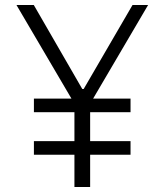

<svg xmlns="http://www.w3.org/2000/svg" viewBox="-20 -750 660 770"><path d="M116 -129.5V-184H503.5V-129.5ZM116 -300V-354.5H503.5V-300ZM278.5 0V-374.5H341.5V0ZM115.5 -730 310 -393H315.5L511.5 -730H574L335.5 -324H284.5L46 -730Z"/></svg>

Font: Monaspace Argon Var
Style: Regular
Weight: 400
Designer: Riley Cran and the Lettermatic Team
Version: Version 1.000 (Monaspace Argon Var)